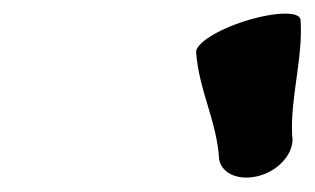

<svg xmlns="http://www.w3.org/2000/svg" viewBox="-20 -1012 453 276"><path d="M262 -936C266 -882 292 -837 295 -783C299 -761 326 -751 355 -760C384 -769 404 -795 400 -817C397 -871 416 -930 412 -984C410 -996 375 -995 333 -982C292 -969 260 -949 262 -936Z"/></svg>

Font: Nupuram Black Oblique
Style: Regular
Weight: 900
Designer: Santhosh Thottingal (santhosh.thottingal@gmail.com)
Foundry: SMC
Version: Version 1.000